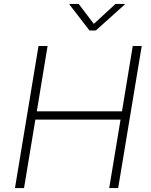

<svg xmlns="http://www.w3.org/2000/svg" viewBox="-20 -963 772 983"><path d="M56.6 0 177.2 -727.5H223.6L168.5 -393.1H604.5L659.7 -727.5H705.6L585 0H539.1L597.2 -350.6H161.1L103 0ZM382.8 -942.9 460.4 -840.8 571.3 -942.9H618.7L618.2 -939.5L470.7 -807.1H438L335.9 -939.5L336.4 -942.9Z"/></svg>

Font: Inter 16pt ExtraLight
Style: Italic
Weight: 250
Italic angle: -9.3988°
Version: Version 4.001;git-66647c0bb